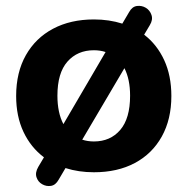

<svg xmlns="http://www.w3.org/2000/svg" viewBox="-20 -566 628 642"><path d="M176 35Q166 53 150.5 55.5Q135 58 121 50Q107 42 102 26.5Q97 11 108 -8L127 -40Q83 -73 58.5 -125Q34 -177 34 -245Q34 -324 66.5 -381.5Q99 -439 157.5 -470Q216 -501 294 -501Q345 -501 389 -487L412 -526Q422 -544 438 -546Q454 -548 467.5 -540Q481 -532 486.5 -516Q492 -500 481 -482L462 -450Q505 -417 529 -365Q553 -313 553 -245Q553 -167 521 -109.5Q489 -52 431 -21Q373 10 294 10Q243 10 199 -4ZM294 -93Q349 -93 382 -131.5Q415 -170 415 -246Q415 -301 396 -338L255 -99Q273 -93 294 -93ZM192 -151 333 -392Q315 -398 294 -398Q239 -398 205.5 -360Q172 -322 172 -246Q172 -189 192 -151Z"/></svg>

Font: Chiron GoRound TC
Style: Bold
Weight: 700
Designer: Ryoko NISHIZUKA 西塚涼子 (kana, bopomofo & ideographs); Paul D. Hunt (Latin, Greek & Cyrillic); Sandoll Communications 산돌커뮤니
Foundry: Adobe
Version: Version 1.000;hotconv 1.1.1;makeotfexe 2.6.0